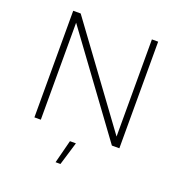

<svg xmlns="http://www.w3.org/2000/svg" viewBox="-158 -833 1113 1183"><g transform="rotate(20 398.5 -242.0)"><path d="M636 -699H677V0H628L162 -636V0H120V-699H169L636 -62ZM376 63H415L369 215H337Z"/></g></svg>

Font: Gontserrat ExtraLight
Style: Regular
Weight: 275
Designer: Julieta Ulanovsky
Foundry: Julieta Ulanovsky
Version: Version 6.001